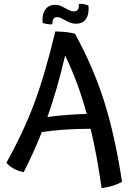

<svg xmlns="http://www.w3.org/2000/svg" viewBox="-20 -869 668 996"><path d="M613 74Q592 86 567 94Q542 102 507 107Q495 22 481 -54.5Q467 -131 450 -201Q379 -201 315 -196.5Q251 -192 197 -184Q176 -131 152.5 -79Q129 -27 103 24Q75 19 52.5 6.5Q30 -6 13 -24Q99 -178 155.5 -327.5Q212 -477 267 -706Q300 -705 323 -702.5Q346 -700 369 -694Q465 -519 521 -341Q577 -163 613 74ZM318 -581Q296 -488 273.5 -410Q251 -332 226 -262Q279 -269 330.5 -273Q382 -277 430 -278Q408 -359 380.5 -433.5Q353 -508 318 -581ZM321 -825Q338 -816 346.5 -813Q355 -810 363 -810Q378 -810 384 -819Q390 -828 389 -849Q403 -850 415 -847.5Q427 -845 439 -840Q443 -795 426 -770.5Q409 -746 374 -746Q361 -746 348 -750Q335 -754 314 -766Q298 -775 291 -777.5Q284 -780 277 -780Q263 -780 257 -770.5Q251 -761 252 -743Q240 -742 226.5 -744Q213 -746 201 -750Q197 -793 214.5 -818.5Q232 -844 266 -844Q278 -844 289.5 -840.5Q301 -837 321 -825Z"/></svg>

Font: Atma Medium
Style: Regular
Weight: 500
Designer: Gregori Vincens, Jeremie Hornus, Riccardo Olocco, Yoann Minet.
Foundry: black foundry
Version: Version 1.101;PS 1.100;hotconv 1.0.86;makeotf.lib2.5.63406